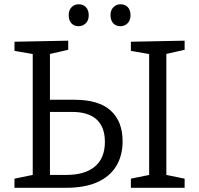

<svg xmlns="http://www.w3.org/2000/svg" viewBox="-20 -891 944 911"><path d="M48.7 0V-43.3L146.3 -63.3L135.3 -49V-650L149 -632.3L48.7 -649.7V-693L303.7 -698V-654.7L202.7 -631.7L217 -650.3V-401.3L200.7 -417.7H333.3Q448.3 -417.7 505 -366.5Q561.7 -315.3 561.7 -220.3Q561.7 -152.7 531.5 -103Q501.3 -53.3 442 -26.7Q382.7 0 294 0ZM217 -46.3 199 -61H294.7Q382.7 -61 430.2 -100.8Q477.7 -140.7 477.7 -217.7Q477.7 -288.3 438.2 -324.2Q398.7 -360 322 -360H202.3L217 -374.7ZM856 -654.7 758.3 -632.7 769.3 -647.3V-49L758.3 -63.3L856 -43.3V0H601V-43.3L698 -63L687.7 -49V-647.3L700.3 -632.3L601 -649.7V-693L856 -698ZM551.7 -766.7Q529.7 -766.7 517.2 -780.5Q504.7 -794.3 504.3 -818.3Q504 -842.7 518 -856.7Q532 -870.7 551.7 -870.7Q573.7 -870.7 586.5 -856.7Q599.3 -842.7 599.3 -818.3Q599.3 -794.3 585.3 -780.5Q571.3 -766.7 551.7 -766.7ZM353 -766.7Q331.3 -766.7 318.8 -780.5Q306.3 -794.3 306 -818.3Q305.7 -842.7 319.5 -856.7Q333.3 -870.7 353 -870.7Q375 -870.7 388 -856.7Q401 -842.7 401 -818.3Q401 -794.3 386.8 -780.5Q372.7 -766.7 353 -766.7Z"/></svg>

Font: Bitter Thin
Style: Regular
Weight: 100
Designer: Sol Matas, and Bitter project Authors
Foundry: Sol Matas
Version: Version 2.002